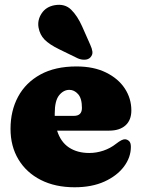

<svg xmlns="http://www.w3.org/2000/svg" viewBox="-20 -778 600 812"><path d="M535.5 -311Q535.5 -270 510.8 -247.8Q486 -225.5 441.5 -225.5H221.5Q236.5 -177.5 271.8 -154.2Q307 -131 357.5 -131Q388 -131 417.5 -141Q447 -151 471 -170Q496.5 -190 509 -189Q518 -188.5 525.8 -181.5Q533.5 -174.5 533.5 -157Q533.5 -112.5 504.2 -73.5Q475 -34.5 421.8 -10.2Q368.5 14 295.5 14Q213.5 14 152.5 -17Q91.5 -48 58 -103.8Q24.5 -159.5 24.5 -233Q24.5 -309.5 56.5 -369Q88.5 -428.5 150.8 -462.8Q213 -497 303.5 -497Q376 -497 428 -471.5Q480 -446 507.8 -403.8Q535.5 -361.5 535.5 -311ZM211.5 -298.5Q211.5 -293 211.5 -288H292.5Q326.5 -288 326.5 -321.5Q326.5 -362 310.2 -380Q294 -398 273.5 -398Q248.5 -398 230 -375Q211.5 -352 211.5 -298.5ZM327.5 -666 362 -588Q369 -573 370.8 -559.8Q372.5 -546.5 362.5 -535.5Q353.5 -526 338.2 -525.5Q323 -525 308.5 -531.5L230.5 -569.5Q188.5 -590 168.5 -610.5Q148.5 -631 143 -661.5Q137.5 -693 156 -721.2Q174.5 -749.5 211 -756Q254 -763.5 280.8 -737.2Q307.5 -711 327.5 -666Z"/></svg>

Font: Fraunces 9pt S100 Black
Style: Regular
Weight: 900
Version: Version 1.000; ttfautohint (v1.8.3)